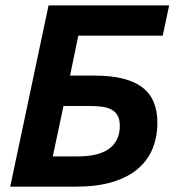

<svg xmlns="http://www.w3.org/2000/svg" viewBox="-20 -696 663 716"><path d="M241.2 -414.1H333Q451.7 -414.1 509.3 -371.3Q566.9 -328.6 566.9 -238.8Q566.9 -185.1 548.6 -140.9Q530.3 -96.7 492.9 -65.4Q455.6 -34.2 398.7 -17.1Q341.8 0 265.1 0H18.1L161.1 -675.8H610.8L586.9 -563H272ZM272.9 -112.8Q305.7 -112.8 333.7 -118.9Q361.8 -125 382.6 -138.4Q403.3 -151.9 415 -173.6Q426.8 -195.3 426.8 -227.1Q426.8 -251.5 418 -266.1Q409.2 -280.8 393.8 -288.3Q378.4 -295.9 358.2 -298.3Q337.9 -300.8 314.9 -300.8H216.8L176.8 -112.8Z"/></svg>

Font: Clear Sans
Style: Bold Italic
Weight: 700
Italic angle: -12°
Foundry: Intel Corporation
Version: Version 1.00